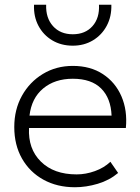

<svg xmlns="http://www.w3.org/2000/svg" viewBox="-20 -772 590 807"><path d="M295 15Q220 15 162.5 -16.8Q105 -48.5 72.5 -105.5Q40 -162.5 40 -238Q40 -311.5 72.2 -369.5Q104.5 -427.5 160.2 -461.2Q216 -495 286 -495Q360 -495 412.5 -460.5Q465 -426 490.5 -367Q516 -308 509 -234H102Q97.5 -146.5 151.8 -92.8Q206 -39 302 -39Q340.5 -39 378.8 -52.8Q417 -66.5 444 -92L476.5 -45Q439.5 -14 390.8 0.5Q342 15 295 15ZM104 -286H449Q446 -359.5 405 -400.2Q364 -441 286 -441Q210.5 -441 161.5 -400.2Q112.5 -359.5 104 -286ZM286 -580Q237 -580 199.5 -602.5Q162 -625 141.5 -663.8Q121 -702.5 123 -752H174Q172 -696.5 202.8 -662.2Q233.5 -628 286 -628Q338.5 -628 368.8 -662.2Q399 -696.5 396 -752H448Q449.5 -703 428.8 -664Q408 -625 370.8 -602.5Q333.5 -580 286 -580Z"/></svg>

Font: Geologica Thin
Style: Regular
Weight: 100
Designer: Sindre Bremnes, Frode Helland
Foundry: Monokrom Skriftforlag AS
Version: Version 1.010; ttfautohint (v1.8.4.7-5d5b);gftools[0.9.28]